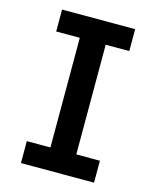

<svg xmlns="http://www.w3.org/2000/svg" viewBox="-111 -812 722 888"><g transform="rotate(15 250.0 -367.5)"><path d="M75 0V-105H188V-630H75V-735H425V-630H312V-105H425V0Z"/></g></svg>

Font: Iosevka Slab Extrabold
Style: Regular
Weight: 800
Monospace: yes
Designer: Belleve Invis
Foundry: Belleve Invis
Version: Version 11.1.1; ttfautohint (v1.8.3)